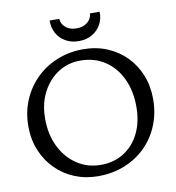

<svg xmlns="http://www.w3.org/2000/svg" viewBox="-97 -1076 1005 1098"><g transform="rotate(-10 405.0 -527.5)"><path d="M385 -65Q312 -65 249.5 -90.5Q187 -116 140 -163Q93 -210 66.5 -274Q40 -338 40 -414Q40 -497 69.5 -566.5Q99 -636 151.5 -687.5Q204 -739 274 -767Q344 -795 424 -795Q500 -795 563.5 -768.5Q627 -742 673 -695Q719 -648 744.5 -584.5Q770 -521 770 -446Q770 -364 741.5 -294Q713 -224 661.5 -173Q610 -122 539.5 -93.5Q469 -65 385 -65ZM411 -126Q488 -126 546 -163Q604 -200 636 -266Q668 -332 668 -418Q668 -511 634.5 -582Q601 -653 540 -693.5Q479 -734 397 -734Q325 -734 267.5 -696.5Q210 -659 176 -593Q142 -527 142 -442Q142 -348 177.5 -277Q213 -206 274 -166Q335 -126 411 -126ZM555 -990Q557 -950 539 -917Q521 -884 488 -864.5Q455 -845 410 -845Q366 -845 332.5 -864.5Q299 -884 281.5 -917Q264 -950 265 -990H321Q322 -961 346 -940Q370 -919 410 -919Q450 -919 474 -940Q498 -961 499 -990Z"/></g></svg>

Font: Gowun Batang
Style: Bold
Weight: 700
Designer: Yanghee Ryu
Foundry: Yanghee Ryu
Version: Version 2.000